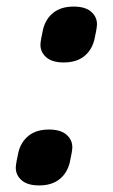

<svg xmlns="http://www.w3.org/2000/svg" viewBox="-20 -554 343 584"><path d="M99 10Q64 10 46 -5.5Q28 -21 28 -44Q28 -50 30.5 -64Q33 -78 36 -91Q44 -123 67.5 -141.5Q91 -160 129 -160Q164 -160 182 -144.5Q200 -129 200 -106Q200 -100 197.5 -86Q195 -72 192 -59Q184 -27 160.5 -8.5Q137 10 99 10ZM174 -364Q139 -364 121 -379.5Q103 -395 103 -418Q103 -424 105.5 -438Q108 -452 111 -465Q119 -497 142.5 -515.5Q166 -534 204 -534Q239 -534 257 -518.5Q275 -503 275 -480Q275 -474 272.5 -460Q270 -446 267 -433Q259 -401 235.5 -382.5Q212 -364 174 -364Z"/></svg>

Font: IBM Plex Sans Cond
Style: Bold Italic
Weight: 700
Width: 3
Italic angle: -11°
Designer: Mike Abbink, Paul van der Laan, Pieter van Rosmalen
Foundry: Bold Monday
Version: Version 1.3